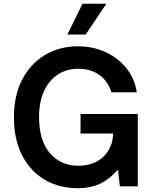

<svg xmlns="http://www.w3.org/2000/svg" viewBox="-20 -981 801 1011"><path d="M390.3 9.9Q290.1 9.9 214.3 -35.3Q138.5 -80.6 95.9 -164.2Q53.3 -247.9 53.3 -362.9Q53.3 -480.1 97.8 -563.9Q142.4 -647.7 218.6 -692.5Q294.7 -737.2 389.6 -737.2Q470.2 -737.2 536.4 -706.5Q602.6 -675.8 646 -621.3Q689.3 -566.8 700.3 -495H566.1Q549.7 -553.3 503.4 -586.1Q457 -619 391.3 -619Q332.7 -619 286.2 -589.5Q239.7 -560 212.7 -503.2Q185.7 -446.4 185.7 -364.3Q185.7 -240.8 242.9 -174.5Q300.1 -108.3 391 -108.3Q474.4 -108.3 524 -155.5Q573.5 -202.8 576 -277.7H404.1V-380.7H705.6V0H611.2L601.6 -85.2H597.7Q559.3 -39.4 509.2 -14.7Q459.2 9.9 390.3 9.9ZM431.1 -799H334.9L414.4 -961.3H540.1Z"/></svg>

Font: Linik Sans SemiBold
Style: Regular
Weight: 600
Designer: Rasmus Andersson (font), Cristiano Sobral (main changes)
Foundry: rsms
Version: Version 3.018;June 1, 2022;FontCreator 14.0.0.2814 64-bit; t